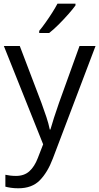

<svg xmlns="http://www.w3.org/2000/svg" viewBox="-20 -786 541 1047"><path d="M1 -535.2H87.9L206.1 -224.6Q221.2 -183.1 233.2 -147.2Q245.1 -111.3 251.5 -79.6H254.9Q261.7 -104 274.4 -143.8Q287.1 -183.6 301.8 -225.1L413.6 -535.2H501L268.1 78.6Q240.2 152.8 197.5 196.8Q154.8 240.7 80.1 240.7Q57.1 240.7 39.6 238Q22 235.4 9.3 231.9V167Q20 169.4 35.4 171.4Q50.8 173.3 67.4 173.3Q112.3 173.3 140.4 147.7Q168.5 122.1 186 76.2L215.3 1ZM391.6 -766.1V-756.3Q378.4 -737.8 353.5 -709.5Q328.6 -681.2 300.3 -652.8Q272 -624.5 248 -606H193.8V-617.7Q209.5 -636.2 228 -662.4Q246.6 -688.5 264.2 -716.1Q281.7 -743.7 293.5 -766.1Z"/></svg>

Font: Open Sans
Style: Regular
Weight: 400
Designer: Monotype Design Team
Foundry: Monotype Imaging Inc.
Version: Version 3.000; ttfautohint (v1.8.4)